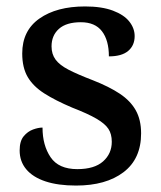

<svg xmlns="http://www.w3.org/2000/svg" viewBox="-20 -566 501 596"><path d="M216 10Q160 10 121 -3Q82 -16 61.5 -40.5Q41 -65 41 -99Q41 -128 53.5 -143Q66 -158 82.5 -164Q99 -170 112 -170Q112 -115 137 -78Q162 -41 220 -41Q273 -41 300 -65Q327 -89 327 -126Q327 -150 316.5 -166Q306 -182 279.5 -197.5Q253 -213 204 -232Q152 -254 117.5 -276Q83 -298 66 -327Q49 -356 49 -400Q49 -471 102.5 -508.5Q156 -546 244 -546Q296 -546 330.5 -533Q365 -520 381.5 -499Q398 -478 398 -454Q398 -425 378 -408Q358 -391 318 -391Q318 -441 296.5 -469Q275 -497 231 -497Q186 -497 163 -476.5Q140 -456 140 -422Q140 -398 152.5 -381Q165 -364 193 -349.5Q221 -335 268 -317Q319 -297 352 -275Q385 -253 401.5 -223.5Q418 -194 418 -152Q418 -73 363.5 -31.5Q309 10 216 10Z"/></svg>

Font: Noto Serif Kannada Medium
Style: Regular
Weight: 500
Version: Version 2.003